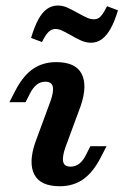

<svg xmlns="http://www.w3.org/2000/svg" viewBox="-20 -648 438 680"><path d="M140.7 -358.6Q123.7 -358.6 110.7 -348.6Q97.6 -338.6 86.8 -318.1L70.5 -286H13.2L34 -326.3Q61.3 -379.3 96.5 -403.7Q131.6 -428 179 -428Q247.8 -428 269.1 -386.6Q290.4 -345.2 265.8 -272.8L211.9 -126.9Q200 -93.1 203.7 -75.4Q207.4 -57.8 230 -57.8Q246.9 -57.8 260.2 -67.8Q273.4 -77.8 283.9 -98.3L300.1 -130.3H357.4L336.6 -90Q309.3 -37 274.2 -12.7Q239.1 11.6 191.7 11.6Q123.2 11.6 101.7 -29.8Q80.2 -71.2 104.9 -143.5L158.7 -289.4Q170.7 -323.3 167 -340.9Q163.2 -358.6 140.7 -358.6ZM184.8 -628.4Q201.4 -628.4 216.8 -621.8Q232.2 -615.2 256.2 -601.7Q277.4 -590.1 289.2 -584.9Q301 -579.7 312.4 -579.7Q321.7 -579.7 328.9 -583.8Q336.1 -588 343.1 -598Q350.1 -607.9 359.1 -626L397.8 -611.5Q385.9 -572 371.8 -546.7Q357.6 -521.4 340.5 -509Q323.3 -496.7 302.2 -496.7Q285.1 -496.7 267.9 -504.1Q250.6 -511.5 229.1 -524.3Q211.2 -534.6 199 -540Q186.8 -545.4 176.2 -545.4Q162.9 -545.4 152.1 -535.1Q141.2 -524.8 128.7 -499.1L90 -513.7Q101.9 -553.5 115.6 -578.8Q129.3 -604.2 146.5 -616.3Q163.7 -628.4 184.8 -628.4Z"/></svg>

Font: Playfair Micro SmCond SmLight
Style: Italic
Weight: 360
Width: 4
Italic angle: -15.6°
Designer: Claus Eggers Sørensen
Foundry: Claus Eggers Sørensen
Version: Version 2.203;Glyphs 3.3 (3326)